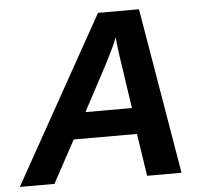

<svg xmlns="http://www.w3.org/2000/svg" viewBox="-71 -741 843 793"><g transform="rotate(-5 350.5 -344.0)"><path d="M218.3 -175.8 123 0H-20.5L363.8 -688H533.7L649.9 0H507.3L480.5 -175.8ZM427.7 -582Q422.9 -566.4 410.6 -540.5Q398.4 -514.6 379.9 -478.5L276.4 -284.2H469.2L436.5 -504.9Q427.7 -570.8 427.7 -582Z"/></g></svg>

Font: Arimo
Style: Bold Italic
Weight: 700
Italic angle: -12°
Designer: Steve Matteson
Foundry: Monotype Imaging Inc.
Version: Version 1.33